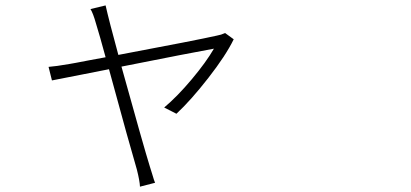

<svg xmlns="http://www.w3.org/2000/svg" viewBox="-20 -618 1540 720"><path d="M376 -597.7Q388.7 -541 423.8 -412.1Q719.7 -467.8 793 -484.4Q809.6 -487.3 824.2 -494.1L856.4 -470.7Q827.1 -410.2 761.2 -325.7Q695.3 -241.2 641.6 -191.4L595.7 -214.8Q645.5 -256.8 699.2 -320.8Q752.9 -384.8 782.2 -435.5Q695.3 -419.9 435.5 -368.2Q519.5 -65.4 542 6.8Q544.9 14.6 551.3 36.6Q557.6 58.6 561.5 67.4L504.9 82Q503.9 59.6 493.2 17.6Q466.8 -71.3 388.7 -358.4L174.8 -316.4L162.1 -367.2Q188.5 -369.1 239.3 -377.9Q246.1 -378.9 264.2 -382.3Q282.2 -385.7 315.4 -392.1Q348.6 -398.4 376 -403.3Q353.5 -486.3 339.8 -530.3Q329.1 -568.4 319.3 -584Z"/></svg>

Font: Bpmf Zihi Sans Light
Style: Light
Weight: 300
Foundry: But Ko
Version: Version 1.320